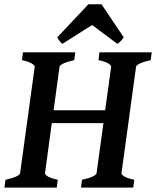

<svg xmlns="http://www.w3.org/2000/svg" viewBox="-24 -853 710 873"><path d="M313.5 -579.6Q281.7 -572.8 264.6 -564.5Q247.6 -556.2 246.6 -549.3L219.7 -351.6H454.1L481.4 -549.3Q482.4 -555.2 469 -564Q455.6 -572.8 423.8 -579.6L428.2 -615.2H666L661.1 -579.6Q629.4 -572.8 612.5 -564.5Q595.7 -556.2 594.7 -549.3L528.3 -65.4Q527.3 -59.6 541 -51Q554.7 -42.5 586.4 -35.6L582 0H344.2L349.1 -35.6Q380.9 -42.5 397.5 -50.5Q414.1 -58.6 415 -65.4L446.3 -293H211.4L180.7 -65.4Q179.7 -59.6 193.1 -51Q206.5 -42.5 238.8 -35.6L233.9 0H-3.9L1 -35.6Q32.7 -42.5 49.6 -50.5Q66.4 -58.6 67.4 -65.4L133.8 -549.3Q134.8 -555.2 121.1 -564Q107.4 -572.8 75.7 -579.6L80.6 -615.2H318.4ZM538.6 -683.1Q531.7 -673.3 524.4 -665.5Q517.1 -657.7 509.3 -653.8L395 -739.3L259.8 -653.8Q255.4 -656.7 248.3 -665Q241.2 -673.3 236.3 -683.1L377.9 -833.5H437.5Z"/></svg>

Font: Gentium Basic
Style: Bold Italic
Weight: 700
Italic angle: -8°
Designer: J. Victor Gaultney and Annie Olsen
Foundry: SIL International
Version: Version 1.102; 2013; Maintenance release